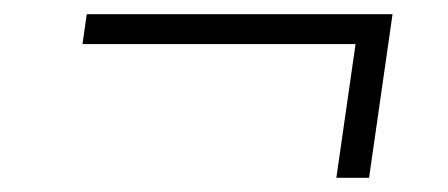

<svg xmlns="http://www.w3.org/2000/svg" viewBox="-20 -401 630 270"><path d="M102 -381H532L499 -151H453L480 -339H96Z"/></svg>

Font: Retni Sans Light
Style: Italic
Weight: 300
Italic angle: -8°
Designer: Vitaly Kuzmin
Foundry: ParaType Ltd.
Version: Version 1.00;June 10, 2019;FontCreator 11.5.0.2425 64-bit; t